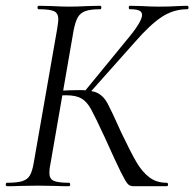

<svg xmlns="http://www.w3.org/2000/svg" viewBox="-27 -645 673 665"><path d="M335 -171Q303 -240 288.5 -266.5Q274 -293 255 -304Q236 -315 202 -315Q190 -315 179.5 -314Q169 -313 161 -312L163 -330Q220 -333 250 -333Q291 -333 311.5 -322.5Q332 -312 345.5 -287Q359 -262 393 -186Q425 -119 445 -84.5Q465 -50 490 -31Q515 -12 550 -12Q555 -12 555 -6Q555 0 550 0H435Q423 0 415.5 -8Q408 -16 392 -48Q376 -80 335 -171ZM-2 -12Q32 -12 50 -17.5Q68 -23 76.5 -37.5Q85 -52 90 -82L171 -545Q175 -571 175 -578Q175 -599 160.5 -606Q146 -613 107 -613Q103 -613 103 -619Q103 -625 107 -625L151 -624Q189 -622 212 -622Q238 -622 278 -624L320 -625Q324 -625 324 -619Q324 -613 320 -613Q286 -613 268.5 -606.5Q251 -600 242.5 -585Q234 -570 228 -540L148 -79Q144 -62 144 -46Q144 -26 158.5 -19Q173 -12 212 -12Q216 -12 216 -6Q216 0 212 0Q183 0 167 -1L104 -2L41 -1Q25 0 -2 0Q-7 0 -7 -6Q-7 -12 -2 -12ZM264 -326 409 -503Q465 -569 465 -593Q465 -604 455 -608.5Q445 -613 423 -613Q419 -613 419 -619Q419 -625 423 -625L463 -624Q497 -622 526 -622Q558 -622 590 -624L621 -625Q626 -625 626 -619Q626 -613 621 -613Q574 -613 533.5 -586.5Q493 -560 440 -499L278 -317Z"/></svg>

Font: Cormorant Infant
Style: Italic
Weight: 400
Italic angle: -10°
Designer: Christian Thalmann (Catharsis Fonts)
Foundry: Catharsis Fonts
Version: Version 4.000